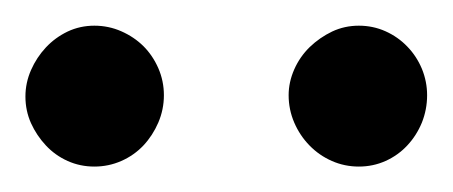

<svg xmlns="http://www.w3.org/2000/svg" viewBox="-20 -716 356 151"><path d="M108.9 -641.1Q108.9 -629.9 104.5 -619.6Q100.1 -609.4 92.8 -601.6Q85.4 -593.8 75.4 -589.4Q65.4 -585 54.2 -585Q43 -585 33.2 -589.4Q23.4 -593.8 16.1 -601.6Q8.8 -609.4 4.4 -619.1Q0 -628.9 0 -640.1Q0 -650.9 4.4 -660.9Q8.8 -670.9 16.1 -678.7Q23.4 -686.5 33.2 -691.2Q43 -695.8 54.2 -695.8Q65.4 -695.8 75.4 -691.4Q85.4 -687 92.8 -679.7Q100.1 -672.4 104.5 -662.4Q108.9 -652.3 108.9 -641.1ZM315.9 -641.1Q315.9 -629.9 311.8 -619.6Q307.6 -609.4 300.3 -601.6Q293 -593.8 283.2 -589.4Q273.4 -585 262.2 -585Q251 -585 241 -589.4Q231 -593.8 223.4 -601.6Q215.8 -609.4 211.4 -619.6Q207 -629.9 207 -641.1Q207 -651.4 211.4 -661.4Q215.8 -671.4 223.6 -679Q231.4 -686.5 241.2 -691.2Q251 -695.8 262.2 -695.8Q273.4 -695.8 283.2 -691.4Q293 -687 300.3 -679.4Q307.6 -671.9 311.8 -661.9Q315.9 -651.9 315.9 -641.1Z"/></svg>

Font: Charis SIL APac
Style: Regular
Weight: 400
Foundry: SIL International
Version: Version 5.000